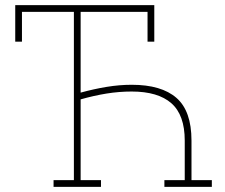

<svg xmlns="http://www.w3.org/2000/svg" viewBox="-20 -731 881 751"><path d="M189.5 0V-26.4H269V-684.6H65.9V-567.9H39.6V-710.9H583.5V-567.9H557.1V-684.6H295.4V-368.7Q346.7 -382.8 396.7 -391.1Q446.8 -399.4 495.1 -399.4Q611.3 -399.4 670.2 -348.1Q729 -296.9 729 -181.2V-26.4H808.6V0H623V-26.4H702.6V-181.2Q702.6 -281.2 650.4 -327.1Q598.1 -373 495.1 -373Q445.8 -373 396.2 -365Q346.7 -356.9 295.4 -342.3V-26.4H375V0Z"/></svg>

Font: Roboto Slab LO Thin
Style: Regular
Weight: 250
Designer: Google
Version: Version 2.00;September 28, 2018;FontCreator 11.5.0.2427 64-b